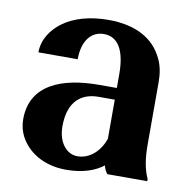

<svg xmlns="http://www.w3.org/2000/svg" viewBox="-67 -604 669 679"><g transform="rotate(10 268.0 -264.0)"><path d="M33 -140C33 -118 38 -98 47 -80C74 -28 132 10 213 10C275 10 318 -7 346 -29C349 -17 353 -8 360 0H503V-8C488 -41 482 -79 482 -128V-352C482 -383 477 -410 466 -433C435 -501 368 -538 270 -538C201 -538 145 -521 106 -492C74 -468 45 -431 45 -382H186C186 -450 218 -486 262 -486C315 -486 340 -438 340 -355V-306H277C143 -306 33 -264 33 -140ZM174 -139C174 -230 221 -264 282 -264H340V-123C324 -78 289 -44 244 -44C205 -44 174 -82 174 -139Z"/></g></svg>

Font: Aerodynamic
Style: Regular
Weight: 500
Designer: Google
Version: Version 2.000980; 2014